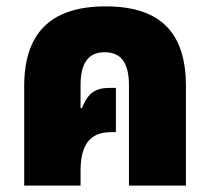

<svg xmlns="http://www.w3.org/2000/svg" viewBox="-20 -583 660 603"><path d="M56 0H233V-45C233 -112 251 -168 328 -168H344V-307H328C282 -307 258 -295 237 -243L233 -244V-315C233 -377 252 -419 309 -419C366 -419 385 -377 385 -315V0H564V-312C564 -475 489 -563 312 -563C135 -563 56 -475 56 -312Z"/></svg>

Font: Noto Sans Thai SemCond Blk
Style: Regular
Weight: 900
Width: 4
Designer: Monotype Design Team
Foundry: Monotype Imaging Inc.
Version: Version 2.002